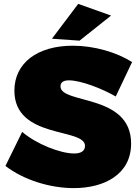

<svg xmlns="http://www.w3.org/2000/svg" viewBox="-20 -954 704 987"><path d="M382 -934 247 -755 389 -745 551 -874ZM575 -458 659 -635C580 -685 465 -719 354 -719C172 -719 54 -630 54 -488C54 -237 417 -299 417 -204C417 -177 395 -165 361 -165C290 -165 166 -214 94 -276L8 -101C101 -29 237 13 359 13C517 13 654 -58 654 -216C654 -474 291 -417 291 -510C291 -532 308 -541 334 -541C395 -541 504 -499 575 -458Z"/></svg>

Font: Montserrat arm Black
Style: Regular
Weight: 900
Designer: Julieta Ulanovsky
Foundry: Julieta Ulanovsky
Version: Version 6.000;PS 006.000;hotconv 1.0.88;makeotf.lib2.5.64775